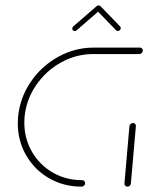

<svg xmlns="http://www.w3.org/2000/svg" viewBox="-20 -696 553 716"><path d="M297.4 -13Q297.4 -7.4 293.5 -3.7Q289.6 0 284.1 0Q217.4 0 163.1 -31.3Q108.9 -62.6 77.6 -116.7Q46.3 -170.7 46.3 -236.3Q46.3 -247.8 47.4 -259.3Q53.7 -329.6 93.7 -389.3Q133.7 -448.9 196.3 -483.7Q258.9 -518.5 329.3 -518.5H501.9Q506.3 -518.5 509.4 -515.6Q512.6 -512.6 512.6 -508.5Q512.6 -502.6 508.7 -498.5Q504.8 -494.4 499.6 -494.4H327.4Q263.7 -494.4 207 -462.8Q150.4 -431.1 113.9 -377.2Q77.4 -323.3 71.5 -259.3Q70.7 -252.2 70.7 -238.9Q70.7 -179.3 99.1 -130.2Q127.4 -81.1 176.7 -52.6Q225.9 -24.1 286.3 -24.1Q291.1 -24.1 294.3 -20.9Q297.4 -17.8 297.4 -13ZM455.2 0Q450 0 446.9 -3.5Q443.7 -7 444.1 -12.2L462.6 -225.2Q463.3 -230.4 467.2 -233.9Q471.1 -237.4 475.9 -237.4Q480.7 -237.4 484.1 -233.9Q487.4 -230.4 486.7 -225.2L468.1 -12.2Q467.8 -7 464.1 -3.5Q460.4 0 455.2 0ZM347.4 -675.9Q351.5 -675.9 354.1 -673.3Q356.7 -670.7 356.7 -666.7Q356.7 -662.2 353.3 -658.9L265.9 -583Q263 -580.4 258.5 -580.4Q254.4 -580.4 252 -582.8Q249.6 -585.2 249.6 -588.9Q249.6 -594.1 253 -597.4L340.7 -673.3Q343.3 -675.9 347.4 -675.9ZM354.8 -673 427.8 -597.4Q430.4 -594.8 430.4 -591.5Q430.4 -586.7 427 -583.5Q423.7 -580.4 419.3 -580.4Q415.2 -580.4 413 -583L340 -658.5Z"/></svg>

Font: 26F Galaxy Sans Thin
Style: Italic
Weight: 100
Italic angle: -4.99998°
Designer: C₂₉H₂₅N₃O₅
Version: Version 1.200